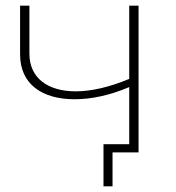

<svg xmlns="http://www.w3.org/2000/svg" viewBox="-20 -539 623 679"><path d="M244 -188C303 -188 369 -202 437 -231V-29H346V120H378V0H470V-519H437V-260C368 -231 303 -216 248 -216C149 -216 84 -263 84 -349V-519H51V-347C51 -241 129 -188 244 -188Z"/></svg>

Font: Chess Sans ExtraLight
Style: Regular
Weight: 275
Designer: Wolf Bōese
Foundry: Wolf Bōese
Version: Version 7.223;Glyphs 3.3 (3306)